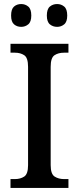

<svg xmlns="http://www.w3.org/2000/svg" viewBox="-20 -931 391 951"><path d="M32 0V-44H54Q81 -44 100 -56.5Q119 -69 119 -113V-600Q119 -645 100 -657.5Q81 -670 54 -670H32V-714H319V-670H297Q269 -670 250 -657.5Q231 -645 231 -600V-113Q231 -69 250.5 -56.5Q270 -44 297 -44H319V0ZM263 -798Q242 -798 227 -810.5Q212 -823 212 -854Q212 -886 227 -898.5Q242 -911 263 -911Q283 -911 298 -898.5Q313 -886 313 -854Q313 -823 298 -810.5Q283 -798 263 -798ZM85 -798Q64 -798 49.5 -810.5Q35 -823 35 -854Q35 -886 49.5 -898.5Q64 -911 85 -911Q105 -911 120 -898.5Q135 -886 135 -854Q135 -823 120 -810.5Q105 -798 85 -798Z"/></svg>

Font: Noto Serif Thai SemiCondensed Medium
Style: Regular
Weight: 500
Width: 4
Designer: Monotype Design Team
Foundry: Monotype Imaging Inc.
Version: Version 2.002; ttfautohint (v1.8.4.7-5d5b)